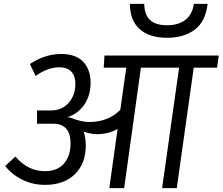

<svg xmlns="http://www.w3.org/2000/svg" viewBox="-20 -976 1155 996"><path d="M1106 -625H985L897 0H821L909 -625H711L624 0H547L590 -307Q542 -280 484 -280Q451 -280 414 -293Q425 -262 425 -221Q425 -128 368.5 -72.5Q312 -17 214 -17Q149 -17 95 -44Q41 -71 7 -115L60 -164Q124 -88 213 -88Q278 -88 312 -128Q346 -168 346 -231Q346 -285 322.5 -309.5Q299 -334 260 -334H172V-403H243Q302 -403 336.5 -443Q371 -483 371 -540Q371 -582 350 -604.5Q329 -627 287 -627Q228 -627 165 -582L135 -644Q214 -696 297 -696Q374 -696 412 -655Q450 -614 450 -547Q450 -481 417.5 -433.5Q385 -386 329 -368Q340 -368 353 -363Q371 -355 396 -349Q421 -343 442 -343Q541 -343 604 -406L635 -625H518L522 -688H1115ZM654 -956H728Q730 -897 759.5 -871Q789 -845 847 -845Q904 -845 940.5 -872Q977 -899 986 -956H1057Q1046 -863 989.5 -821.5Q933 -780 847 -780Q755 -780 704.5 -825Q654 -870 654 -956Z"/></svg>

Font: FiraGO Book
Style: Italic
Weight: 350
Italic angle: -8°
Designer: bBox Type GmbH
Foundry: bBox Type GmbH
Version: Version 1.001